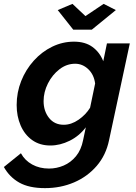

<svg xmlns="http://www.w3.org/2000/svg" viewBox="-70 -748 701 991"><path d="M162 223Q80 223 29.5 194.5Q-21 166 -50 114L38 43Q58 80 96 101Q134 122 183 122Q222 122 258.5 106.5Q295 91 322 58.5Q349 26 359 -25L373 -91Q339 -46 289.5 -21.5Q240 3 190 3Q135 3 96 -25Q57 -53 36.5 -100.5Q16 -148 16 -206Q16 -271 39.5 -330Q63 -389 104.5 -435Q146 -481 199.5 -507Q253 -533 312 -533Q370 -533 407.5 -505.5Q445 -478 463 -432L482 -524H600L493 -25Q477 53 429 108.5Q381 164 312 193.5Q243 223 162 223ZM259 -104Q298 -104 335.5 -130Q373 -156 395 -192L421 -317Q415 -363 385.5 -391Q356 -419 318 -419Q274 -419 237 -390.5Q200 -362 177.5 -317.5Q155 -273 155 -226Q155 -175 183 -139.5Q211 -104 259 -104ZM228 -696 304 -728 371 -665 465 -728 528 -696 404 -595H308Z"/></svg>

Font: Raleway
Style: Bold Italic
Weight: 700
Italic angle: -12°
Designer: Matt McInerney, Pablo Impallari, Rodrigo Fuenzalida
Foundry: Matt McInerney, Pablo Impallari, Rodrigo Fuenzalida
Version: Version 4.101;RELEASE